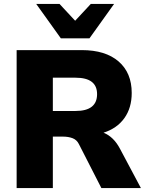

<svg xmlns="http://www.w3.org/2000/svg" viewBox="-20 -961 753 981"><path d="M65 0V-705H398Q519 -705 586 -647Q653 -589 653 -486Q653 -410 615.5 -357.5Q578 -305 509 -283Q561 -262 593 -201L700 0H498L383 -225Q372 -247 350.5 -255Q329 -263 302 -263H250V0ZM250 -394H366Q476 -394 476 -480Q476 -564 366 -564H250ZM291 -765 165 -941H284L364 -855L444 -941H563L437 -765Z"/></svg>

Font: Mulish Black
Style: Regular
Weight: 900
Designer: Vernon Adams
Foundry: Vernon Adams
Version: Version 3.603; ttfautohint (v1.8.3)